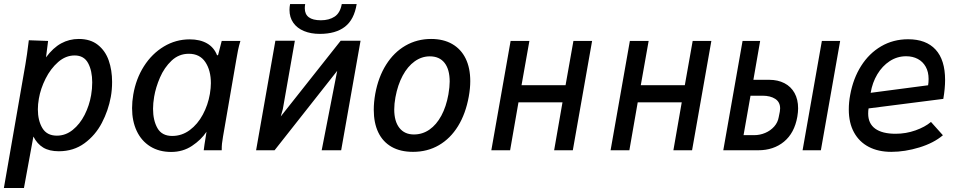

<svg xmlns="http://www.w3.org/2000/svg" viewBox="-26 -756 4846 966"><path d="M117 -538 119 -553.5 216 -550 205.5 -467.5Q241 -515.5 281.8 -537.8Q322.5 -560 370.5 -560Q429 -560 466.5 -530.2Q504 -500.5 521 -451.8Q538 -403 538 -344Q538 -304 531.5 -268.5Q519 -200 486.5 -137.8Q454 -75.5 399 -35.2Q344 5 270 5Q222 5 191.5 -13.5Q161 -32 142 -69L94.5 190H-6.5L102 -433Q110.5 -483 117 -538ZM432.5 -277.5Q438 -309 438 -341.5Q438 -400 417.2 -438.5Q396.5 -477 349.5 -477Q304.5 -477 266.5 -443.8Q228.5 -410.5 203.2 -360Q178 -309.5 169.5 -259.5Q164.5 -231 164.5 -206Q164.5 -149.5 187.2 -111.5Q210 -73.5 260 -73.5Q304 -73.5 340 -102.5Q376 -131.5 399.8 -178.2Q423.5 -225 432.5 -277.5Z M638.5 -212Q638.5 -245 644.5 -280Q658 -359.5 698.2 -422.8Q738.5 -486 798.5 -522Q858.5 -558 928.5 -558Q980 -558 1015.5 -537.8Q1051 -517.5 1066.5 -477L1071.5 -480L1089.5 -550H1183.5Q1176 -525 1171.5 -503.2Q1167 -481.5 1162.5 -453.5L1096 -68.5Q1092 -44.5 1090.8 -32.8Q1089.5 -21 1089.5 0H999Q1000.5 -14 1003 -29.8Q1005.5 -45.5 1008 -61L1013 -93Q986 -52.5 940 -22Q894 8.5 835.5 8.5Q774.5 8.5 730 -19.2Q685.5 -47 662 -96.8Q638.5 -146.5 638.5 -212ZM1030 -283.5Q1035 -314.5 1035 -337.5Q1035 -402 1007 -443.8Q979 -485.5 924 -485.5Q874 -485.5 837.2 -450.8Q800.5 -416 779 -366.2Q757.5 -316.5 749.5 -269Q744 -236 744 -208.5Q744 -150.5 766.2 -111.2Q788.5 -72 840.5 -72Q889 -72 928.8 -101.5Q968.5 -131 994.5 -179.5Q1020.5 -228 1030 -283.5Z M1359.5 -551H1457.5L1397 -207L1386.5 -170L1688 -551H1788L1690.5 0H1592.5L1670.5 -399.5L1355.5 0H1262.5ZM1430.5 -706.5Q1430.5 -720.5 1433.5 -735.5H1509.5Q1507.5 -725.5 1507.5 -714.5Q1507.5 -654 1588.5 -654Q1630 -654 1657.8 -672.5Q1685.5 -691 1693.5 -735.5H1768.5Q1756 -657.5 1709.5 -621.5Q1663 -585.5 1583 -585.5Q1538 -585.5 1503.5 -599.8Q1469 -614 1449.8 -641.2Q1430.5 -668.5 1430.5 -706.5Z M1854.5 -203.5Q1854.5 -241.5 1862 -284Q1877.5 -368.5 1916.8 -430.8Q1956 -493 2014.2 -526.5Q2072.5 -560 2143 -560Q2205 -560 2249.2 -534.5Q2293.5 -509 2316.8 -461.5Q2340 -414 2340 -348Q2340 -311.5 2332.5 -270Q2317 -184 2278.5 -121.5Q2240 -59 2182.2 -25.5Q2124.5 8 2052 8Q1988.5 8 1944.2 -17.2Q1900 -42.5 1877.2 -90Q1854.5 -137.5 1854.5 -203.5ZM2230 -281Q2236.5 -319 2236.5 -345.5Q2236.5 -406.5 2210.8 -439.5Q2185 -472.5 2136.5 -472.5Q2095.5 -472.5 2060.2 -447.2Q2025 -422 2000 -375.5Q1975 -329 1963.5 -266.5Q1957.5 -233.5 1957.5 -205.5Q1957.5 -145.5 1983.5 -112.5Q2009.5 -79.5 2056.5 -79.5Q2099.5 -79.5 2134.8 -104Q2170 -128.5 2194.5 -174Q2219 -219.5 2230 -281Z M2543 -550H2637.5L2598 -327.5H2819.5L2859 -550H2953L2856 0H2762L2804 -241H2582.5L2540.5 0H2446Z M3143 -550H3237.5L3198 -327.5H3419.5L3459 -550H3553L3456 0H3362L3404 -241H3182.5L3140.5 0H3046Z M3710 -550H3798.5L3764.5 -354.5H3844Q3887.5 -354.5 3920.5 -337.5Q3953.5 -320.5 3971.5 -288.2Q3989.5 -256 3989.5 -211Q3989.5 -192.5 3985.5 -168.5Q3971 -86.5 3918.5 -43.2Q3866 0 3789 0H3613ZM3892 -167 3897.5 -194.5Q3899 -203 3899 -210.5Q3899 -242.5 3874.5 -258.5Q3850 -274.5 3810 -274.5H3750L3715 -76H3768.5Q3797 -76 3823.8 -87.2Q3850.5 -98.5 3869 -119.2Q3887.5 -140 3892 -167ZM4109 -550H4201L4104 0H4012Z M4244.5 -205Q4244.5 -242 4251.5 -278.5Q4266.5 -361 4306.5 -424.2Q4346.5 -487.5 4407.2 -523Q4468 -558.5 4543 -558.5Q4633.5 -558.5 4681.2 -506.5Q4729 -454.5 4729 -353.5Q4729 -310.5 4720 -258.5L4344 -210.5Q4342 -198.5 4342 -184.5Q4342 -134.5 4377.2 -108.8Q4412.5 -83 4480 -83Q4532 -83 4580 -100Q4628 -117 4658 -142.5L4718 -75.5Q4672 -36.5 4599.5 -14.2Q4527 8 4458.5 8Q4393 8 4345 -17Q4297 -42 4270.8 -89.8Q4244.5 -137.5 4244.5 -205ZM4646 -358.5Q4646 -394.5 4631.5 -420.2Q4617 -446 4591.5 -459.5Q4566 -473 4533 -473Q4488 -473 4450.5 -448.5Q4413 -424 4388 -382.2Q4363 -340.5 4354.5 -289L4643.5 -327Q4646 -341 4646 -358.5Z"/></svg>

Font: JuliaMono Medium
Style: Italic
Weight: 500
Italic angle: -9°
Monospace: yes
Designer: cormullion
Foundry: corm
Version: Version 0.054; ttfautohint (v1.8.4)